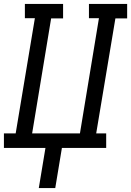

<svg xmlns="http://www.w3.org/2000/svg" viewBox="-30 -755 669 980"><path d="M168 205 202 0H-10V-74H50L148 -662H97V-735H292V-661H231L134 -74H378L475 -662H424V-735H619V-661H559L461 -74H512V0H286L252 205Z"/></svg>

Font: Iosevka Curly Slab Extended
Style: Italic
Weight: 400
Width: 7
Italic angle: -9°
Monospace: yes
Designer: Belleve Invis
Foundry: Belleve Invis
Version: Version 11.1.0; ttfautohint (v1.8.3)